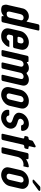

<svg xmlns="http://www.w3.org/2000/svg" viewBox="1306 -2030 731 3382"><g transform="rotate(90 1671.0 -338.5)"><path d="M269 -482C196 -482 141 -430 129 -379L70 -122C61 -84 56 -78 71 -30C78 -6 108 6 157 6C200 6 235 -15 258 -37C262 -41 267 -38 266 -33L263 -22C260 -10 268 0 280 0H346C358 0 370 -10 373 -22L517 -645C520 -657 512 -667 500 -667H434C422 -667 410 -657 407 -645L362 -449C361 -443 353 -440 351 -444C335 -466 305 -482 269 -482ZM337 -344C321 -276 306 -207 290 -139C284 -114 266 -91 226 -91C204 -91 191 -96 188 -107C180 -127 183 -138 186 -153L226 -324C233 -355 247 -389 294 -389C320 -389 342 -371 337 -344Z M527 -336 485 -155C482 -141 479 -126 478 -112C475 -40 533 6 611 6C660 6 697 -5 725 -27C753 -49 773 -68 783 -83C792 -98 801 -112 804 -127L806 -133C807 -136 805 -138 802 -138H711C706 -138 696 -132 693 -127C681 -107 661 -91 631 -91C608 -91 584 -112 589 -133L600 -182C603 -194 615 -204 627 -204H800C812 -204 824 -214 827 -226L853 -336C873 -421 813 -482 724 -482C640 -482 546 -418 527 -336ZM702 -388C741 -388 750 -363 742 -329L736 -304C733 -292 721 -282 709 -282H645C633 -282 625 -292 628 -304L634 -329C642 -362 661 -388 702 -388Z M1180 -482C1145 -482 1113 -471 1085 -449C1079 -444 1070 -447 1072 -454V-455C1075 -466 1067 -476 1056 -476H989C977 -476 965 -466 962 -454L862 -22C859 -10 867 0 879 0H945C957 0 969 -10 972 -22L1045 -337C1051 -361 1076 -389 1110 -389C1142 -389 1160 -368 1153 -337L1080 -22C1077 -10 1085 0 1097 0H1162C1174 0 1186 -10 1189 -22L1262 -337C1268 -361 1294 -389 1328 -389C1362 -389 1378 -370 1370 -337L1297 -22C1294 -10 1302 0 1314 0H1379C1391 0 1403 -10 1406 -22L1485 -364C1501 -432 1455 -482 1384 -482C1339 -482 1309 -466 1282 -446C1275 -441 1263 -440 1258 -446C1242 -468 1217 -482 1180 -482Z M1650 6C1674 6 1697 1 1723 -10C1781 -35 1829 -81 1844 -146L1888 -336C1896 -371 1892 -400 1878 -422C1853 -462 1819 -482 1756 -482C1665 -482 1579 -414 1561 -336L1517 -146C1495 -49 1560 6 1650 6ZM1738 -389C1768 -389 1785 -366 1778 -336L1734 -148C1727 -118 1715 -90 1669 -90C1634 -90 1620 -114 1627 -146L1671 -336C1677 -363 1700 -389 1738 -389Z M2066 -84C2040 -84 2020 -100 2017 -122C2017 -127 2010 -137 2004 -137H1931C1922 -137 1915 -131 1914 -123C1903 -46 1970 7 2049 7C2093 7 2134 -7 2173 -36C2212 -65 2234 -99 2243 -138C2251 -172 2244 -206 2224 -231C2204 -257 2187 -264 2151 -277L2118 -287C2089 -296 2065 -308 2073 -342C2079 -366 2103 -393 2137 -393C2163 -393 2181 -381 2183 -360C2184 -354 2191 -345 2197 -345H2265C2276 -345 2283 -352 2285 -363C2286 -391 2279 -417 2261 -440C2238 -468 2206 -482 2164 -482C2065 -482 1986 -411 1970 -341C1962 -306 1964 -280 1977 -262C2003 -226 2025 -218 2070 -202L2090 -195C2110 -188 2126 -180 2134 -172C2142 -164 2144 -151 2140 -134C2134 -108 2103 -84 2066 -84Z M2353 0H2419C2431 0 2443 -10 2446 -22L2528 -379C2531 -391 2544 -401 2556 -401H2570C2582 -401 2594 -411 2597 -423L2604 -454C2607 -466 2599 -476 2587 -476H2573C2561 -476 2553 -486 2556 -498L2575 -579C2579 -598 2563 -608 2545 -598L2469 -555C2463 -552 2456 -542 2455 -536L2446 -498C2443 -486 2431 -476 2419 -476H2410C2398 -476 2386 -466 2383 -454L2376 -423C2373 -411 2381 -401 2393 -401H2402C2414 -401 2421 -391 2418 -379L2336 -22C2333 -10 2341 0 2353 0Z M2910 -389 2926 -460C2929 -473 2922 -482 2909 -481C2865 -476 2824 -459 2793 -438C2787 -434 2779 -438 2781 -446L2783 -454C2786 -466 2778 -476 2766 -476H2701C2689 -476 2677 -466 2674 -454L2574 -22C2571 -10 2579 0 2591 0H2656C2668 0 2680 -10 2683 -22L2742 -279C2754 -333 2802 -388 2879 -388C2888 -388 2896 -387 2905 -385C2907 -384 2909 -386 2910 -389Z M2976 -336 2932 -146C2929 -132 2927 -120 2926 -108C2924 -38 2988 6 3064 6C3088 6 3111 1 3137 -10C3195 -35 3243 -81 3258 -146L3302 -336C3310 -371 3307 -400 3292 -422C3267 -462 3233 -482 3171 -482C3080 -482 2994 -415 2976 -336ZM3152 -389C3183 -389 3200 -366 3193 -336L3149 -148C3142 -118 3130 -90 3083 -90C3049 -90 3034 -114 3041 -146L3085 -336C3091 -363 3114 -389 3152 -389ZM3157 -548H3183C3186 -548 3196 -551 3198 -553L3330 -649C3348 -661 3345 -684 3325 -684H3281C3277 -684 3266 -680 3262 -676L3151 -574C3139 -563 3143 -548 3157 -548Z"/></g></svg>

Font: DIN Rundschrift
Style: MittelKursiv
Weight: 400
Version: Version 1.027